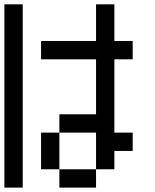

<svg xmlns="http://www.w3.org/2000/svg" viewBox="-20 -853 707 873"><path d="M0 0V-833.3H83.3V0ZM166.7 -83.3V-250H250V-83.3ZM166.7 -583.3V-666.7H416.7V-833.3H500V-666.7H583.3V-583.3H500V-250H583.3V-166.7H500V-83.3H416.7V-250H250V-333.3H416.7V-583.3ZM250 -83.3H416.7V0H250Z"/></svg>

Font: Galmuri11 Condensed
Style: Regular
Weight: 400
Width: 3
Designer: Lee Minseo (quiple)
Version: Version 2.399;hotconv 1.1.1;makeotfexe 2.6.0 DEVELOPMENT